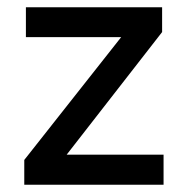

<svg xmlns="http://www.w3.org/2000/svg" viewBox="-20 -510 519 530"><path d="M47 0V-68.5L314.5 -407.5H51.5V-490H427.5V-421.5L164 -83H431.5V0Z"/></svg>

Font: Geologica Cursive Light
Style: Regular
Weight: 300
Designer: Sindre Bremnes, Frode Helland
Foundry: Monokrom Skriftforlag AS
Version: Version 1.010;gftools[0.9.28]